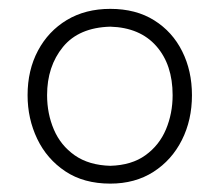

<svg xmlns="http://www.w3.org/2000/svg" viewBox="-20 -766 505 442"><path d="M233.9 -343.3Q172.9 -343.3 130.4 -371.6Q87.9 -399.9 65.7 -446.3Q43.5 -492.7 43.5 -546.9Q43.5 -604.5 67.4 -649.4Q91.3 -694.3 134 -720Q176.8 -745.6 233.9 -745.6Q293 -745.6 335 -719.2Q377 -692.9 399.4 -647.9Q421.9 -603 421.9 -546.9Q421.9 -489.7 398.7 -443.6Q375.5 -397.5 333.3 -370.4Q291 -343.3 233.9 -343.3ZM233.9 -384.3Q283.2 -385.7 314.9 -408.7Q346.7 -431.6 362.1 -468.3Q377.4 -504.9 377.4 -546.9Q377.4 -617.2 339.8 -659.9Q302.2 -702.6 233.9 -704.6Q161.6 -702.6 125 -658Q88.4 -613.3 88.4 -546.9Q88.4 -504.4 104 -467.8Q119.6 -431.2 152.1 -408.4Q184.6 -385.7 233.9 -384.3Z"/></svg>

Font: Pinar DS1 Light
Style: Regular
Weight: 300
Designer: Amin Abedi
Version: Version 3.000